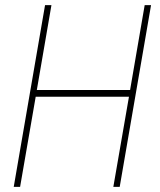

<svg xmlns="http://www.w3.org/2000/svg" viewBox="-20 -731 627 751"><path d="M448.2 0H423.3L484.4 -352.5H119.6L58.6 0H33.7L156.2 -710.9H181.2L124 -378.9H488.8L545.9 -710.9H570.8Z"/></svg>

Font: Roboto Mono Thin
Style: Italic
Weight: 250
Designer: Google
Version: Version 2.000985; 2015; ttfautohint (v1.3)